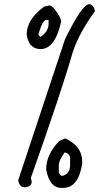

<svg xmlns="http://www.w3.org/2000/svg" viewBox="-20 -912 495 932"><path d="M413.1 -891.6Q432.6 -891.6 441.4 -858.4Q363.3 -751 333 -658.2Q279.3 -470.7 129.9 -48.8L133.8 -30.3Q133.8 -4.9 99.6 -2.9Q74.2 -2.9 68.4 -37.1L295.9 -722.7Q378.9 -891.6 413.1 -891.6ZM219.7 -885.7Q238.3 -885.7 271.5 -827.1L277.3 -809.6Q248 -673.8 176.8 -673.8Q120.1 -673.8 109.4 -744.1Q109.4 -817.4 194.3 -879.9ZM167 -748V-742.2L176.8 -732.4Q215.8 -759.8 215.8 -795.9V-815.4H204.1Q187.5 -815.4 167 -748ZM295.9 -240.2Q378.9 -203.1 378.9 -128.9V-117.2Q360.4 0 287.1 0H277.3Q220.7 0 204.1 -88.9Q204.1 -163.1 267.6 -227.5ZM293.9 -171.9Q265.6 -134.8 265.6 -108.4V-71.3L277.3 -58.6H284.2Q320.3 -69.3 320.3 -110.4V-141.6Q320.3 -167 293.9 -171.9Z"/></svg>

Font: Sue Ellen Francisco 
Style: Regular
Weight: 400
Designer: Kimberly Geswein
Foundry: Kimberly Geswein
Version: Version 1.002 2007